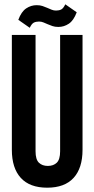

<svg xmlns="http://www.w3.org/2000/svg" viewBox="-20 -862 438 891"><path d="M145 -700V-160Q145 -122 160.5 -107Q176 -92 202 -92Q228 -92 243.5 -107Q259 -122 259 -160V-700H363V-167Q363 -82 321.5 -36.5Q280 9 199 9Q118 9 76.5 -36.5Q35 -82 35 -167V-700ZM240 -813Q254 -813 264 -818Q274 -823 283 -842L336 -805Q322 -767 299.5 -752Q277 -737 251 -737Q235 -737 223.5 -741Q212 -745 201.5 -749.5Q191 -754 181.5 -758Q172 -762 161 -762Q147 -762 137 -757Q127 -752 118 -733L65 -770Q79 -808 101.5 -823Q124 -838 150 -838Q166 -838 177.5 -834Q189 -830 199.5 -825.5Q210 -821 219.5 -817Q229 -813 240 -813Z"/></svg>

Font: BebasNeueW03-Regular
Style: Regular
Weight: 400
Designer: Ryoichi Tsunekawa
Foundry: Ryoichi Tsunekawa
Version: Version 1.30